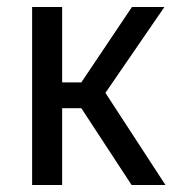

<svg xmlns="http://www.w3.org/2000/svg" viewBox="-20 -530 517 550"><path d="M72 0V-510H158V-294H213L358 -510H451L282 -264L454 0H357L213 -220H158V0Z"/></svg>

Font: Saira Semi Condensed
Style: Regular
Weight: 400
Width: 4
Designer: Hector Gatti with collaboration of the Omnibus-Type team
Foundry: Omnibus-Type
Version: Version 1.001; ttfautohint (v1.8)